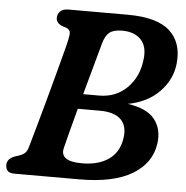

<svg xmlns="http://www.w3.org/2000/svg" viewBox="-51 -750 774 799"><g transform="rotate(5 336.0 -350.0)"><path d="M203.5 -700H451Q574 -700 627.2 -651Q680.5 -602 671 -514Q663.5 -447 613.8 -396.2Q564 -345.5 483 -330.5Q564 -319 596.2 -278Q628.5 -237 620 -176.5Q608.5 -94 530.2 -47Q452 0 310 0H39.5Q17.5 0 9.5 -9.2Q1.5 -18.5 1.5 -33Q1.5 -59.5 34 -71.5L54 -78Q68.5 -83.5 76.5 -91.5Q84.5 -99.5 89 -116Q99.5 -153 114 -204.5Q128.5 -256 144 -312.5Q159.5 -369 173.5 -421.5Q187.5 -474 198.2 -514.5Q209 -555 213 -574Q218 -596 216.5 -606.5Q215 -617 201 -623.5L180.5 -630Q157.5 -641.5 157.5 -660.5Q157.5 -678 169 -689Q180.5 -700 203.5 -700ZM354 -570.5Q343.5 -532.5 327.5 -474.2Q311.5 -416 294.5 -354.5H360.5Q430.5 -354.5 477 -400.2Q523.5 -446 532 -517Q540 -573 512.8 -602.5Q485.5 -632 433.5 -632Q397.5 -632 380.2 -618Q363 -604 354 -570.5ZM234 -125Q219.5 -67.5 314 -67.5Q382.5 -67.5 425 -96.8Q467.5 -126 477 -182.5Q486.5 -235.5 459 -263.8Q431.5 -292 370.5 -292H277.5Q263 -237.5 251.2 -192.5Q239.5 -147.5 234 -125Z"/></g></svg>

Font: Fraunces 72pt SuperSoft SemiBold
Style: Italic
Weight: 600
Italic angle: -16°
Version: Version 1.000;[b76b70a41]